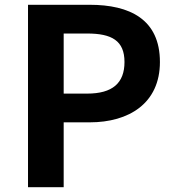

<svg xmlns="http://www.w3.org/2000/svg" viewBox="-20 -782 740 802"><path d="M97 -762V0H246V-271H355C518 -271 648 -350 648 -523C648 -702 521 -762 355 -762ZM344 -391H246V-642H344C447 -642 500 -612 500 -523C500 -435 450 -391 344 -391Z"/></svg>

Font: Kawkab Mono
Style: Bold
Weight: 700
Monospace: yes
Designer: Abdullah Arif
Foundry: Abdullah Arif
Version: Version 1.000;PS 000.500;hotconv 1.0.88;makeotf.lib2.5.64775